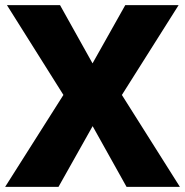

<svg xmlns="http://www.w3.org/2000/svg" viewBox="-31 -725 718 745"><path d="M-11 0 240 -396V-317L-4 -705H202L346 -447H310L455 -705H662L417 -317V-396L667 0H460L312 -265H345L196 0Z"/></svg>

Font: Nunito Sans 10pt SemiCondensed Black
Style: Regular
Weight: 900
Width: 4
Designer: Vernon Adams
Foundry: Vernon Adams
Version: Version 3.101;gftools[0.9.27]